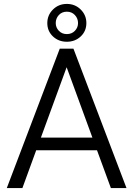

<svg xmlns="http://www.w3.org/2000/svg" viewBox="-20 -959 679 979"><path d="M545.4 0 474.6 -192.9H164.6L94.2 0H14.6L284.7 -710.9H354.5L625 0ZM188.5 -257.3H451.2L319.8 -616.2ZM221.2 -841.3Q221.2 -881.8 250 -910.4Q278.8 -939 320.8 -939Q362.8 -939 391.6 -910.4Q420.4 -881.8 420.4 -841.3Q420.4 -800.3 391.6 -773.2Q362.8 -746.1 320.8 -746.1Q278.8 -746.1 250 -773.2Q221.2 -800.3 221.2 -841.3ZM264.2 -841.3Q264.2 -818.8 280 -802Q295.9 -785.2 320.8 -785.2Q345.7 -785.2 361.8 -801.8Q377.9 -818.4 377.9 -841.3Q377.9 -865.2 361.8 -882.3Q345.7 -899.4 320.8 -899.4Q295.9 -899.4 280 -882.3Q264.2 -865.2 264.2 -841.3Z"/></svg>

Font: Vazirmatn RD Light
Style: Regular
Weight: 300
Designer: Saber Rastikerdar
Foundry: Saber Rastikerdar
Version: Version 32.102